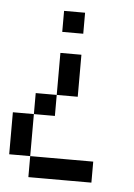

<svg xmlns="http://www.w3.org/2000/svg" viewBox="-43 -409 398 569"><g transform="rotate(5 156.0 -125.0)"><path d="M125 -312.5V-375H187.5V-312.5ZM125 -187.5V-250H187.5V-187.5ZM125 -125V-187.5H187.5V-125ZM62.5 -62.5V-125H125V-62.5ZM0 0V-62.5H62.5V0ZM0 62.5V0H62.5V62.5ZM62.5 125V62.5H125V125ZM125 125V62.5H187.5V125ZM187.5 125V62.5H250V125Z"/></g></svg>

Font: AprilSans
Style: Regular
Weight: 400
Designer: typesprite
Version: Version 1.001;PS 001.001;hotconv 1.0.88;makeotf.lib2.5.64775